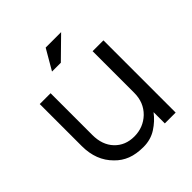

<svg xmlns="http://www.w3.org/2000/svg" viewBox="-187 -803 940 940"><g transform="rotate(-45 283.0 -333.5)"><path d="M426 0V-78Q399 -42 360 -17Q321 8 271 8Q221 8 185 -6Q149 -20 122 -48Q60 -109 60 -209V-500H135V-211Q135 -142 174 -101Q213 -60 275 -60Q338 -60 382 -102Q426 -145 426 -212V-500H501V0ZM276 -675H383L276 -570H215Z"/></g></svg>

Font: Questrial
Style: Regular
Weight: 400
Designer: Joe Prince
Foundry: Joe Prince
Version: Version 1.002